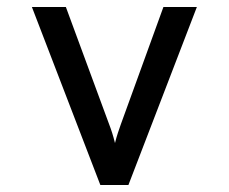

<svg xmlns="http://www.w3.org/2000/svg" viewBox="-20 -531 656 551"><path d="M268 0 71.5 -511H169L293.5 -173.5Q298 -162 302 -149.2Q306 -136.5 310 -120.5Q314 -136.5 318.2 -149.2Q322.5 -162 326.5 -173.5L449 -511H545L348.5 0Z"/></svg>

Font: Overpass Mono Light Medium
Style: Regular
Weight: 500
Monospace: yes
Version: Version 4.000